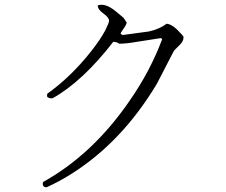

<svg xmlns="http://www.w3.org/2000/svg" viewBox="-20 -755 960 817"><path d="M760 -601Q765 -582 739 -558Q721 -542 717 -533L653 -409Q649 -402 646 -396Q497 -148 279 -12Q229 19 178 42Q163 42 162 29Q161 24 164 19Q376 -99 532 -327Q619 -452 670 -588L665 -593Q657 -592 556 -576Q516 -569 487 -569Q477 -577 462 -577Q331 -408 204 -337Q186 -335 180 -345L181 -356Q282 -428 368 -537Q406 -585 428 -626Q444 -658 444 -667Q444 -680 421 -697Q396 -714 396 -732Q429 -744 476 -704Q503 -681 506 -679L519 -659Q518 -649 501 -626Q495 -618 493 -611L502 -606L613 -621Q659 -631 689 -654Q715 -652 751 -611Q757 -604 760 -601Z"/></svg>

Font: cwTeXKai
Style: Medium
Weight: 500
Version: Version 1.17